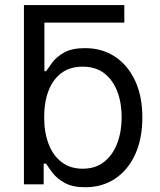

<svg xmlns="http://www.w3.org/2000/svg" viewBox="-20 -748 648 779"><path d="M120.1 -656.2 77.1 -727.5H484.4V-656.2ZM326.2 11.7Q273.9 11.7 242.2 -6.1Q210.4 -23.9 193.4 -46.6Q176.3 -69.3 167 -84H157.2V0H77.1V-727.5H160.2V-459H167Q176.3 -473.1 192.9 -495.4Q209.5 -517.6 240.7 -535.2Q272 -552.7 325.2 -552.7Q394 -552.7 446.3 -518.3Q498.5 -483.9 528.1 -420.7Q557.6 -357.4 557.6 -271.5Q557.6 -185.1 528.3 -121.3Q499 -57.6 446.8 -22.9Q394.5 11.7 326.2 11.7ZM315.4 -63.5Q367.7 -63.5 402.8 -91.6Q438 -119.6 455.8 -167Q473.6 -214.4 473.6 -272.5Q473.6 -330.1 456.1 -376.5Q438.5 -422.9 403.6 -450.2Q368.7 -477.5 315.4 -477.5Q264.2 -477.5 229.5 -451.9Q194.8 -426.3 177 -380.1Q159.2 -334 159.2 -272.5Q159.2 -210.9 177.2 -163.8Q195.3 -116.7 230.2 -90.1Q265.1 -63.5 315.4 -63.5Z"/></svg>

Font: Inter V
Style: 
Weight: 400
Designer: Rasmus Andersson
Foundry: rsms
Version: Version 4.000;git-a3f224843